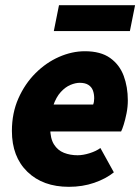

<svg xmlns="http://www.w3.org/2000/svg" viewBox="-20 -710 542 742"><path d="M246 12Q146 12 86 -46Q26 -104 26 -204Q26 -273 51 -329.5Q76 -386 117 -427Q158 -468 208 -490Q258 -512 308 -512Q369 -512 405.5 -486Q442 -460 458 -417Q474 -374 474 -322Q474 -297 469 -272Q464 -247 458 -228Q452 -209 448 -202H146L158 -306H340Q342 -311 343 -317Q344 -323 344 -330Q344 -347 339 -360.5Q334 -374 321.5 -382Q309 -390 288 -390Q272 -390 252.5 -382Q233 -374 215 -354.5Q197 -335 185.5 -301.5Q174 -268 174 -216Q174 -175 188.5 -152Q203 -129 227 -119.5Q251 -110 280 -110Q301 -110 326.5 -118Q352 -126 368 -138L420 -44Q389 -19 344 -3.5Q299 12 246 12ZM188 -590 208 -690H502L482 -590Z"/></svg>

Font: Source Sans 3 Black
Style: Italic
Weight: 900
Italic angle: -11°
Designer: Paul D. Hunt
Foundry: Adobe
Version: Version 3.052;hotconv 1.1.0;makeotfexe 2.6.0